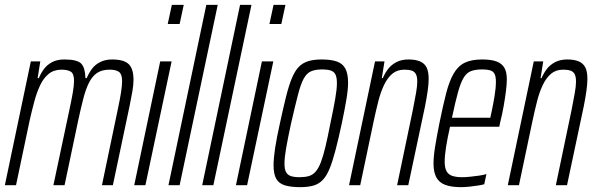

<svg xmlns="http://www.w3.org/2000/svg" viewBox="-22 -763 2448 791"><path d="M-2 0 105 -510H144L133 -441H138Q146 -461 159 -478.5Q172 -496 192.5 -507Q213 -518 243 -518Q297 -518 313 -500.5Q329 -483 330 -441H335Q344 -462 357 -479.5Q370 -497 391 -507.5Q412 -518 440 -518Q488 -518 508 -499Q528 -480 528 -434Q528 -413 523.5 -387.5Q519 -362 512 -327L443 0H398L463 -311Q472 -353 476.5 -381.5Q481 -410 481 -429Q481 -457 468.5 -466.5Q456 -476 430 -476Q398 -476 378 -462.5Q358 -449 344.5 -422Q331 -395 321 -356Q311 -317 300 -266L244 0H198L264 -311Q273 -353 278 -382Q283 -411 283 -430Q283 -459 270 -467.5Q257 -476 231 -476Q200 -476 178.5 -458.5Q157 -441 143 -411Q129 -381 119 -343.5Q109 -306 100 -266L44 0Z M669 -664 686 -743H735L718 -664ZM531 0 638 -510H685L577 0Z M672 0 828 -743H875L718 0Z M811 0 967 -743H1014L857 0Z M1088 -664 1105 -743H1154L1137 -664ZM950 0 1057 -510H1104L996 0Z M1215 8Q1176 8 1151.5 0.5Q1127 -7 1116 -26.5Q1105 -46 1105 -82Q1105 -111 1111.5 -153.5Q1118 -196 1131 -254Q1145 -319 1156.5 -365Q1168 -411 1180.5 -441Q1193 -471 1209 -487.5Q1225 -504 1248 -511Q1271 -518 1303 -518Q1342 -518 1366 -509.5Q1390 -501 1401 -480Q1412 -459 1412 -422Q1412 -394 1405 -352.5Q1398 -311 1386 -254Q1372 -189 1360 -143.5Q1348 -98 1336 -68.5Q1324 -39 1308 -22Q1292 -5 1269.5 1.5Q1247 8 1215 8ZM1212 -33Q1234 -33 1250 -37.5Q1266 -42 1278 -55.5Q1290 -69 1299.5 -93.5Q1309 -118 1318.5 -157.5Q1328 -197 1339 -254Q1352 -315 1359 -355.5Q1366 -396 1366 -420Q1366 -444 1360 -456Q1354 -468 1340.5 -472.5Q1327 -477 1306 -477Q1278 -477 1260 -469.5Q1242 -462 1229.5 -439.5Q1217 -417 1205.5 -372.5Q1194 -328 1177 -254Q1164 -194 1157 -154Q1150 -114 1150 -89Q1150 -66 1156.5 -54Q1163 -42 1176.5 -37.5Q1190 -33 1212 -33Z M1416 0 1523 -510H1562L1551 -441H1555Q1564 -462 1577 -479Q1590 -496 1611 -507Q1632 -518 1661 -518Q1690 -518 1708.5 -510Q1727 -502 1735.5 -485Q1744 -468 1744 -438Q1744 -417 1740 -389Q1736 -361 1729 -325L1660 0H1614L1679 -311Q1687 -352 1692 -380Q1697 -408 1697 -427Q1697 -447 1691.5 -457.5Q1686 -468 1674.5 -472Q1663 -476 1644 -476Q1614 -476 1594 -459Q1574 -442 1560 -412.5Q1546 -383 1536.5 -345.5Q1527 -308 1518 -266L1462 0Z M1877 8Q1837 8 1812 -1.5Q1787 -11 1775.5 -32.5Q1764 -54 1764 -89Q1764 -118 1770.5 -158.5Q1777 -199 1788 -254Q1803 -328 1816 -378.5Q1829 -429 1847 -460Q1865 -491 1892.5 -504.5Q1920 -518 1964 -518Q2001 -518 2023 -510Q2045 -502 2055.5 -484.5Q2066 -467 2066 -436Q2066 -417 2062.5 -388.5Q2059 -360 2053 -326Q2047 -292 2038 -256L2035 -241H1832Q1821 -192 1815.5 -156.5Q1810 -121 1810 -97Q1810 -72 1817.5 -58Q1825 -44 1841 -38.5Q1857 -33 1882 -33Q1897 -33 1915.5 -35Q1934 -37 1952 -39.5Q1970 -42 1982 -46L1973 -4Q1963 -1 1946.5 1.5Q1930 4 1912 6Q1894 8 1877 8ZM1840 -278H1998L2004 -306Q2010 -334 2015.5 -367.5Q2021 -401 2021 -426Q2021 -449 2015 -459.5Q2009 -470 1996.5 -473.5Q1984 -477 1966 -477Q1938 -477 1919.5 -470.5Q1901 -464 1888.5 -443.5Q1876 -423 1865 -383.5Q1854 -344 1840 -278Z M2070 0 2177 -510H2216L2205 -441H2209Q2218 -462 2231 -479Q2244 -496 2265 -507Q2286 -518 2315 -518Q2344 -518 2362.5 -510Q2381 -502 2389.5 -485Q2398 -468 2398 -438Q2398 -417 2394 -389Q2390 -361 2383 -325L2314 0H2268L2333 -311Q2341 -352 2346 -380Q2351 -408 2351 -427Q2351 -447 2345.5 -457.5Q2340 -468 2328.5 -472Q2317 -476 2298 -476Q2268 -476 2248 -459Q2228 -442 2214 -412.5Q2200 -383 2190.5 -345.5Q2181 -308 2172 -266L2116 0Z"/></svg>

Font: Saira UltraCondensed Light
Style: Italic
Weight: 300
Width: 1
Italic angle: -12°
Designer: Hector Gatti with collaboration of the Omnibus-Type team
Foundry: Omnibus-Type
Version: Version 1.101